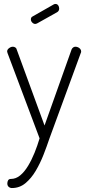

<svg xmlns="http://www.w3.org/2000/svg" viewBox="-20 -715 447 970"><path d="M40 235Q31 235 24 229Q17 223 17 212Q17 203 21 196Q25 189 35 189Q60 189 81.5 171.5Q103 154 121.5 123.5Q140 93 154.5 57Q169 21 180 -16L18 -447Q16 -452 16 -455Q16 -462 20.5 -467Q25 -472 31.5 -475.5Q38 -479 45 -479Q51 -479 57 -475.5Q63 -472 64 -466L205 -81L342 -466Q345 -472 350 -475.5Q355 -479 361 -479Q368 -479 374.5 -476Q381 -473 385.5 -467.5Q390 -462 390 -455Q390 -450 388 -447L230 -16Q217 23 200 66.5Q183 110 160.5 148Q138 186 108.5 210.5Q79 235 40 235ZM158 -594Q150 -594 143 -601Q136 -608 136 -617Q136 -628 145 -632L252 -693Q256 -695 260 -695Q269 -695 274 -688Q279 -681 279 -672Q279 -659 268 -653L168 -597Q166 -596 163 -595Q160 -594 158 -594Z"/></svg>

Font: Dosis Light
Style: Regular
Weight: 300
Designer: EdgarTolentino, PabloImpallari, IginoMarini
Foundry: EdgarTolentino, PabloImpallari, IginoMarini
Version: Version 3.001; ttfautohint (v1.8.2)